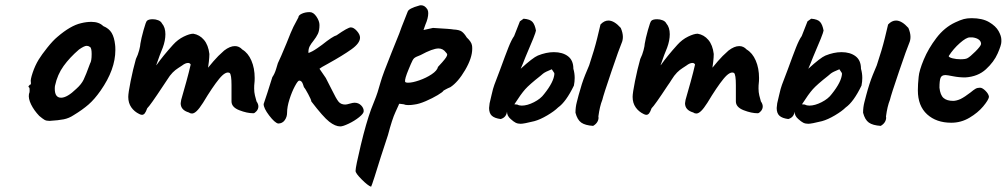

<svg xmlns="http://www.w3.org/2000/svg" viewBox="-20 -466 3822 729"><path d="M129 -26Q109 -47 98 -69.5Q87 -92 90 -109Q93 -116 92.5 -123Q92 -130 92 -132Q88 -136 88 -137.5Q88 -139 90 -140.5Q92 -142 93 -144Q99 -144 97 -155Q95 -163 104 -190Q113 -217 127 -240Q138 -258 159.5 -285Q181 -312 198 -326Q248 -369 288 -378Q308 -383 327 -383Q356 -383 372 -367Q394 -358 404 -341Q414 -324 417 -296Q418 -290 418 -276Q418 -202 362 -122Q339 -89 316 -69Q293 -49 260 -29Q242 -17 222 -13Q202 -9 168 -7Q156 -7 149 -11Q142 -15 129 -26ZM322 -225Q328 -234 328 -261Q328 -285 321 -288Q316 -292 309 -292Q300 -292 280 -278Q245 -248 221.5 -215.5Q198 -183 189 -141Q188 -137 188 -129Q188 -95 212 -95Q235 -95 270 -129Q289 -146 297.5 -163.5Q306 -181 322 -225Z M961 -62Q961 -52 954 -44Q947 -36 942 -36Q918 -36 888.5 -47.5Q859 -59 859 -81V-143Q859 -183 852 -189Q837 -197 812 -166.5Q787 -136 751 -76Q737 -54 727 -44.5Q717 -35 709 -35Q702 -35 697 -39Q666 -48 666 -74Q666 -77 668 -87Q677 -118 687.5 -156Q698 -194 704 -221Q701 -227 694 -227Q684 -227 671 -217Q667 -214 656.5 -207.5Q646 -201 635.5 -190.5Q625 -180 614 -162Q610 -155 600 -141Q550 -65 539 -55Q534 -41 529.5 -35.5Q525 -30 519 -30Q515 -30 509 -33Q490 -42 478.5 -58.5Q467 -75 467 -98Q467 -113 476 -158Q485 -203 496 -242Q504 -258 508.5 -275.5Q513 -293 513 -300Q516 -319 525 -351.5Q534 -384 538 -387Q544 -393 560 -393Q571 -393 581 -389Q591 -385 595 -377Q608 -362 608 -336Q608 -312 598 -285Q588 -262 573 -218Q573 -218 575 -220Q599 -254 637 -296Q655 -316 677.5 -327Q700 -338 714 -338Q738 -334 754.5 -314.5Q771 -295 775 -261Q775 -249 773 -231.5Q771 -214 770 -209Q774 -214 790.5 -233.5Q807 -253 831 -274Q853 -291 872 -291Q888 -291 900 -278Q922 -265 934.5 -236Q947 -207 947 -170Q947 -157 946 -150Q945 -143 945 -130Q945 -116 948 -103.5Q951 -91 954 -81Q961 -71 961 -62Z M1162 -81Q1162 -87 1150 -109Q1138 -131 1135 -134Q1135 -131 1130.5 -145.5Q1126 -160 1116 -160Q1111 -160 1099.5 -138.5Q1088 -117 1079 -88.5Q1070 -60 1070 -38Q1070 -22 1061 -9.5Q1052 3 1036 3Q1023 0 1002 -27.5Q981 -55 981 -71L995 -113L1014 -173Q1023 -186 1028.5 -204.5Q1034 -223 1035 -226Q1044 -244 1068 -302Q1086 -348 1094 -364L1113 -400Q1113 -408 1126 -414Q1139 -420 1156 -420Q1170 -420 1181.5 -403Q1193 -386 1193 -371Q1193 -350 1187 -337.5Q1181 -325 1170 -311Q1161 -300 1156 -290.5Q1151 -281 1151 -268Q1151 -265 1152 -265Q1154 -266 1160 -268.5Q1166 -271 1174 -276Q1181 -280 1203 -296Q1243 -328 1258 -332Q1301 -362 1312 -362Q1323 -362 1335 -348.5Q1347 -335 1347 -323Q1347 -302 1314 -278.5Q1281 -255 1225 -224Q1197 -209 1193 -205Q1193 -204 1217 -170Q1225 -155 1230.5 -143.5Q1236 -132 1241 -123Q1256 -92 1265 -80.5Q1274 -69 1291 -69Q1296 -69 1308 -72.5Q1320 -76 1326 -76Q1341 -76 1351 -66Q1361 -56 1361 -44Q1361 -35 1343.5 -21Q1326 -7 1304 3.5Q1282 14 1272 14Q1253 14 1230 -4Q1207 -22 1162 -81Z M1330 183Q1330 168 1350 84.5Q1370 1 1389 -51Q1390 -55 1402 -84Q1414 -113 1425 -154Q1433 -183 1467 -267L1496 -339Q1504 -362 1515 -389Q1526 -416 1528 -422Q1532 -434 1572 -445Q1574 -446 1579 -446Q1593 -446 1603 -430Q1606 -424 1606 -416Q1606 -397 1595 -372L1588 -352L1624 -360Q1694 -356 1702 -354Q1724 -353 1733.5 -346Q1743 -339 1752 -324Q1770 -307 1772 -294Q1773 -290 1773 -281Q1773 -246 1746 -200Q1719 -154 1690 -135Q1680 -131 1673 -127Q1666 -123 1664 -122Q1662 -117 1642 -105Q1622 -93 1596.5 -82Q1571 -71 1553 -69Q1543 -67 1530 -67Q1519 -67 1513 -70Q1501 -72 1497.5 -72Q1494 -72 1494 -68Q1494 -67 1481.5 -40.5Q1469 -14 1453 47Q1424 134 1402 206Q1391 240 1389 243Q1377 239 1353.5 215.5Q1330 192 1330 183ZM1530 -152Q1546 -152 1572 -161Q1598 -170 1619 -184Q1640 -198 1643 -212Q1648 -217 1659 -229.5Q1670 -242 1674 -248.5Q1678 -255 1678 -259Q1678 -262 1673 -267Q1662 -282 1645 -282Q1623 -282 1577 -257Q1558 -250 1552.5 -245Q1547 -240 1540 -223Q1534 -208 1532 -204Q1516 -166 1518 -156Q1519 -152 1530 -152Z M2083 -268Q2116 -268 2136.5 -252.5Q2157 -237 2157 -205Q2162 -188 2162 -170Q2162 -156 2159 -141Q2129 -79 2099 -58Q2085 -44 2058 -28Q2031 -12 2009 -6Q1969 4 1957 4Q1946 4 1938 0Q1930 -4 1919 -14Q1905 -26 1905 -42Q1902 -20 1881 -14Q1858 -17 1847.5 -26.5Q1837 -36 1837 -56Q1837 -60 1839 -74Q1841 -81 1846.5 -106Q1852 -131 1857 -144L1879 -202Q1899 -257 1910.5 -286Q1922 -315 1932 -329L1954 -385L1968 -395Q1993 -393 2002 -382.5Q2011 -372 2015 -350Q2014 -339 1975 -249Q1970 -236 1965.5 -225Q1961 -214 1957 -205Q2003 -247 2022 -255Q2054 -268 2083 -268ZM2345 -326Q2345 -313 2340 -302Q2332 -284 2301.5 -194.5Q2271 -105 2267 -87Q2257 -62 2252 -24Q2254 -15 2249 -5Q2244 5 2232 12Q2202 10 2187 -0.5Q2172 -11 2165 -38Q2165 -59 2170 -78Q2175 -97 2177 -105Q2189 -150 2202 -182Q2205 -188 2217 -218Q2237 -278 2247.5 -321Q2258 -364 2260 -373Q2274 -388 2290 -388Q2312 -388 2337 -360Q2345 -341 2345 -326ZM2085 -186Q2085 -189 2081 -194Q2077 -199 2075 -203Q2050 -193 2042 -186.5Q2034 -180 2032 -178Q1990 -145 1974 -127Q1958 -109 1933 -70L1944 -69Q1951 -65 1961 -65Q1982 -65 2007.5 -78Q2033 -91 2046 -109Q2083 -155 2085 -186Z M2876 -62Q2876 -52 2869 -44Q2862 -36 2857 -36Q2833 -36 2803.5 -47.5Q2774 -59 2774 -81V-143Q2774 -183 2767 -189Q2752 -197 2727 -166.5Q2702 -136 2666 -76Q2652 -54 2642 -44.5Q2632 -35 2624 -35Q2617 -35 2612 -39Q2581 -48 2581 -74Q2581 -77 2583 -87Q2592 -118 2602.5 -156Q2613 -194 2619 -221Q2616 -227 2609 -227Q2599 -227 2586 -217Q2582 -214 2571.5 -207.5Q2561 -201 2550.5 -190.5Q2540 -180 2529 -162Q2525 -155 2515 -141Q2465 -65 2454 -55Q2449 -41 2444.5 -35.5Q2440 -30 2434 -30Q2430 -30 2424 -33Q2405 -42 2393.5 -58.5Q2382 -75 2382 -98Q2382 -113 2391 -158Q2400 -203 2411 -242Q2419 -258 2423.5 -275.5Q2428 -293 2428 -300Q2431 -319 2440 -351.5Q2449 -384 2453 -387Q2459 -393 2475 -393Q2486 -393 2496 -389Q2506 -385 2510 -377Q2523 -362 2523 -336Q2523 -312 2513 -285Q2503 -262 2488 -218Q2488 -218 2490 -220Q2514 -254 2552 -296Q2570 -316 2592.5 -327Q2615 -338 2629 -338Q2653 -334 2669.5 -314.5Q2686 -295 2690 -261Q2690 -249 2688 -231.5Q2686 -214 2685 -209Q2689 -214 2705.5 -233.5Q2722 -253 2746 -274Q2768 -291 2787 -291Q2803 -291 2815 -278Q2837 -265 2849.5 -236Q2862 -207 2862 -170Q2862 -157 2861 -150Q2860 -143 2860 -130Q2860 -116 2863 -103.5Q2866 -91 2869 -81Q2876 -71 2876 -62Z M3175 -268Q3208 -268 3228.5 -252.5Q3249 -237 3249 -205Q3254 -188 3254 -170Q3254 -156 3251 -141Q3221 -79 3191 -58Q3177 -44 3150 -28Q3123 -12 3101 -6Q3061 4 3049 4Q3038 4 3030 0Q3022 -4 3011 -14Q2997 -26 2997 -42Q2994 -20 2973 -14Q2950 -17 2939.5 -26.5Q2929 -36 2929 -56Q2929 -60 2931 -74Q2933 -81 2938.5 -106Q2944 -131 2949 -144L2971 -202Q2991 -257 3002.5 -286Q3014 -315 3024 -329L3046 -385L3060 -395Q3085 -393 3094 -382.5Q3103 -372 3107 -350Q3106 -339 3067 -249Q3062 -236 3057.5 -225Q3053 -214 3049 -205Q3095 -247 3114 -255Q3146 -268 3175 -268ZM3437 -326Q3437 -313 3432 -302Q3424 -284 3393.5 -194.5Q3363 -105 3359 -87Q3349 -62 3344 -24Q3346 -15 3341 -5Q3336 5 3324 12Q3294 10 3279 -0.5Q3264 -11 3257 -38Q3257 -59 3262 -78Q3267 -97 3269 -105Q3281 -150 3294 -182Q3297 -188 3309 -218Q3329 -278 3339.5 -321Q3350 -364 3352 -373Q3366 -388 3382 -388Q3404 -388 3429 -360Q3437 -341 3437 -326ZM3177 -186Q3177 -189 3173 -194Q3169 -199 3167 -203Q3142 -193 3134 -186.5Q3126 -180 3124 -178Q3082 -145 3066 -127Q3050 -109 3025 -70L3036 -69Q3043 -65 3053 -65Q3074 -65 3099.5 -78Q3125 -91 3138 -109Q3175 -155 3177 -186Z M3465 -123Q3465 -146 3468 -174Q3470 -198 3487.5 -240Q3505 -282 3535.5 -322Q3566 -362 3607 -381Q3626 -390 3639 -393.5Q3652 -397 3669 -397Q3710 -397 3735.5 -382Q3761 -367 3771.5 -348Q3782 -329 3782 -315V-310V-307Q3782 -295 3768 -263Q3754 -231 3723.5 -203Q3693 -175 3645 -172Q3621 -172 3598.5 -176.5Q3576 -181 3570 -181Q3555 -181 3551 -170Q3547 -159 3547 -133Q3550 -105 3562.5 -94Q3575 -83 3599 -83Q3611 -83 3627 -90Q3643 -98 3665 -115Q3677 -125 3684 -129Q3691 -133 3701 -133Q3710 -133 3722 -121Q3734 -109 3735 -98Q3733 -86 3713 -62Q3693 -38 3661 -19Q3629 0 3592 0Q3535 0 3500 -32Q3465 -64 3465 -123ZM3653 -245Q3663 -250 3683.5 -270.5Q3704 -291 3705 -299Q3705 -309 3696.5 -315.5Q3688 -322 3673 -324H3662Q3649 -324 3624.5 -302.5Q3600 -281 3582 -253Q3583 -248 3597 -244.5Q3611 -241 3627 -241Q3646 -241 3653 -245Z"/></svg>

Font: Caveat
Style: Bold
Weight: 700
Designer: Pablo Impallari
Foundry: Pablo Impallari
Version: Version 1.500; ttfautohint (v1.6)